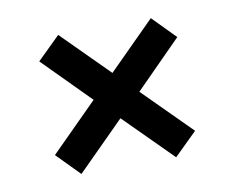

<svg xmlns="http://www.w3.org/2000/svg" viewBox="-49 -504 563 463"><g transform="rotate(-10 232.0 -272.5)"><path d="M404 -157 288 -273 401 -387 346 -443 232 -329 119 -442 63 -387 176 -273 61 -158 116 -102 232 -218 348 -102Z"/></g></svg>

Font: FIGSv2-sans-serif Medium
Style: Regular
Weight: 500
Designer: Matt McInerney, Pablo Impallari, Rodrigo Fuenzalida,Mirko Velimirovic
Foundry: Matt McInerney, Pablo Impallari, Rodrigo Fuenzalida
Version: Version 4.021;hotconv 1.0.109;makeotfexe 2.5.65596